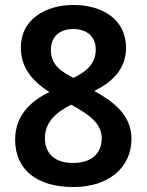

<svg xmlns="http://www.w3.org/2000/svg" viewBox="-20 -744 591 774"><path d="M276 10C415 10 510 -66 510 -185C510 -280 436 -336 360 -377C433 -414 488 -465 488 -552C488 -667 391 -724 276 -724C164 -724 64 -666 64 -553C64 -467 115 -414 179 -373C103 -336 41 -278 41 -181C41 -62 126 10 276 10ZM276 -430C225 -457 185 -482 185 -544C185 -597 222 -627 275 -627C330 -627 366 -597 366 -544C366 -485 325 -454 276 -430ZM274 -87C198 -87 161 -128 161 -187C161 -248 201 -289 267 -322C340 -282 390 -246 390 -187C390 -127 351 -87 274 -87Z"/></svg>

Font: Noto Sans Bengali SemiBold
Style: Regular
Weight: 600
Designer: Jelle Bosma - Monotype Design Team
Foundry: Monotype Imaging Inc.
Version: Version 2.003